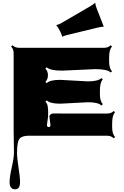

<svg xmlns="http://www.w3.org/2000/svg" viewBox="-20 -1002 914 1416"><path d="M705.6 -799.8 480.5 -745.1Q455.1 -738.8 447.5 -734.9Q439.9 -731 439.5 -731Q432.6 -753.4 422.9 -772.2Q413.1 -791 407 -800Q400.9 -809.1 397.9 -812.3Q395 -815.4 395 -816.2Q395 -816.9 398.4 -817.9Q414.1 -820.8 435.5 -833.5L645 -955.6Q667.5 -968.8 674.3 -975.6Q681.2 -982.4 681.6 -982.4Q682.1 -982.4 682.6 -978.5Q685.1 -959.5 693.4 -939L730 -845.2Q744.6 -809.1 744.6 -807.4Q744.6 -805.7 741.2 -804.9Q737.8 -804.2 727.1 -803.5Q716.3 -802.7 705.6 -799.8ZM352.1 -81.1 344.2 -141.6V-147Q354.5 -165 372.1 -165L770.5 -164.6Q800.3 -164.6 818.8 -183.6L828.6 -173.8Q807.1 -152.3 807.1 -91.8Q807.1 -91.8 807.1 -63.5Q807.1 -14.2 828.6 8.3L818.8 18.1Q799.8 -1 770.5 -1H192.9Q149.4 -1 128.9 15.6Q105.5 35.2 105.5 126Q105.5 162.6 116.7 234.1Q127.9 305.7 127.9 341.8Q127.9 394 90.8 394Q50.8 394 50.8 340.3Q50.8 303.7 66.9 231.9Q83 160.2 83 123L80.6 -40.5V-609.9Q80.6 -640.1 62 -658.2L71.8 -668.5Q91.8 -649.4 120.6 -649.4H747.6Q777.3 -649.4 796.4 -668.5L806.2 -658.2Q784.7 -636.7 784.7 -577.1V-549.8Q784.7 -497.6 806.2 -476.6L796.4 -467.3Q772 -492.2 681.6 -492.2L439 -481Q349.1 -481 324.7 -505.9L314.5 -496.1Q333.5 -477.5 333.5 -447Q333.5 -416.5 314.5 -397.9L324.7 -388.7Q348.1 -413.1 423.3 -413.1L627.9 -401.9Q703.6 -401.9 728 -426.3L738.3 -416.5Q716.8 -395 716.8 -334V-306.6Q716.8 -256.3 738.3 -233.9L728 -223.6Q704.6 -248 628.9 -248L424.3 -237.3Q349.1 -237.3 324.7 -261.7L314.9 -252Q329.6 -237.3 332 -217Q334.5 -196.8 335 -188.2Q335.4 -179.7 335 -161.9Q334.5 -144 334.5 -140.6L326.2 -82Q326.2 -64.5 339.1 -64.5Q352.1 -64.5 352.1 -81.1Z"/></svg>

Font: Nosifer
Style: Regular
Weight: 400
Version: Version 001.002